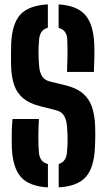

<svg xmlns="http://www.w3.org/2000/svg" viewBox="-20 -828 474 857"><path d="M193.9 8.5Q109.2 3.6 72.7 -38.6Q36.2 -80.7 32.7 -171.1Q32.2 -191.6 32.2 -212.7Q32.1 -233.9 33 -255.1Q33.8 -276.2 36 -296.8H153.6Q151.6 -257.9 151.2 -219.9Q150.8 -181.8 153.6 -148.5Q155.3 -127.1 165 -113.8Q174.7 -100.6 193.9 -95.9ZM242 8.3V-96Q259.5 -101.2 268.3 -114.3Q277.2 -127.3 279 -148.5Q280.9 -168.9 281.5 -187.3Q282.1 -205.6 281.5 -224.4Q280.8 -243.1 279 -264.4Q277.3 -290.3 266.8 -309.8Q256.3 -329.2 230.9 -335.7L157.8 -354.4Q109.9 -366.7 82.5 -390.2Q55 -413.6 43 -449.3Q31 -485 29.5 -533.8Q29 -558.9 29.1 -582.6Q29.3 -606.2 29.8 -630Q33 -720.3 69.9 -761.9Q106.8 -803.6 193.6 -808.5V-704.1Q175.1 -699.4 165.9 -686.5Q156.8 -673.7 154.6 -652.3Q151.8 -623 151.9 -593.2Q152 -563.3 154.6 -533.8Q156.7 -506.5 167.5 -488.2Q178.4 -469.9 205.3 -463.5L269.7 -448Q320.7 -435.8 349.4 -411.4Q378.2 -387.1 390.6 -350.4Q403 -313.8 404.7 -264.4Q405.3 -247.1 405.3 -231.9Q405.3 -216.8 404.9 -202Q404.5 -187.3 403.8 -171.1Q400.3 -80.8 363.5 -38.7Q326.6 3.5 242 8.3ZM279.2 -506.8Q280.7 -543.2 281.2 -579.6Q281.6 -616 280.1 -652.3Q279.5 -673.2 269.7 -686Q259.9 -698.8 241.7 -703.6V-808.3Q322.9 -803.5 360.1 -761.6Q397.3 -719.7 400.8 -629.8Q401.8 -606.5 401.2 -572.6Q400.6 -538.8 399.2 -506.8Z"/></svg>

Font: Big Shoulders Stencil Display SC Thin
Style: Regular
Weight: 100
Designer: Patric King
Foundry: XO Type Co
Version: Version 2.001